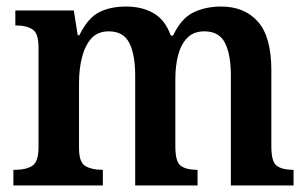

<svg xmlns="http://www.w3.org/2000/svg" viewBox="-20 -568 943 588"><path d="M21 0V-48H28Q59 -48 78.5 -60Q98 -72 98 -118V-423Q98 -466 79.5 -478Q61 -490 30 -490H27V-536H206L218 -460H223Q249 -513 283.5 -530.5Q318 -548 366 -548Q415 -548 450.5 -527.5Q486 -507 503 -459H510Q535 -512 572.5 -530Q610 -548 657 -548Q729 -548 770 -501.5Q811 -455 811 -353V-119Q811 -72 828 -60Q845 -48 876 -48H879V0H687V-337Q687 -401 669 -436.5Q651 -472 606 -472Q573 -472 553.5 -452Q534 -432 525.5 -399Q517 -366 517 -327V-119Q517 -72 534 -60Q551 -48 582 -48H585V0H394V-337Q394 -401 376 -436.5Q358 -472 313 -472Q279 -472 259.5 -450Q240 -428 231 -392Q222 -356 222 -314V-114Q222 -71 241.5 -59.5Q261 -48 292 -48H295V0Z"/></svg>

Font: Noto Serif SemiCondensed SemiBold
Style: Regular
Weight: 600
Width: 4
Designer: Monotype Design Team
Foundry: Monotype Imaging Inc.
Version: Version 2.013; ttfautohint (v1.8.4.7-5d5b)